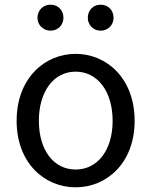

<svg xmlns="http://www.w3.org/2000/svg" viewBox="-20 -787 646 820"><path d="M303 13C436 13 555 -91 555 -271C555 -452 436 -557 303 -557C170 -557 51 -452 51 -271C51 -91 170 13 303 13ZM303 -63C209 -63 146 -146 146 -271C146 -396 209 -481 303 -481C397 -481 461 -396 461 -271C461 -146 397 -63 303 -63ZM196 -656C228 -656 251 -681 251 -711C251 -743 228 -767 196 -767C164 -767 140 -743 140 -711C140 -681 164 -656 196 -656ZM410 -656C442 -656 465 -681 465 -711C465 -743 442 -767 410 -767C378 -767 355 -743 355 -711C355 -681 378 -656 410 -656Z"/></svg>

Font: Noto Sans CJK TC Regular
Style: Regular
Weight: 400
Designer: Ryoko NISHIZUKA (kana & ideographs); Paul D. Hunt (Latin, Greek & Cyrillic); Wenlong ZHANG (bopomofo); Sandoll Communica
Foundry: Adobe Systems Incorporated
Version: Version 1.001;PS 1.001;hotconv 1.0.78;makeotf.lib2.5.61930